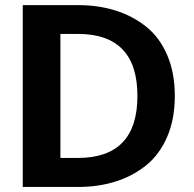

<svg xmlns="http://www.w3.org/2000/svg" viewBox="-20 -742 769 762"><path d="M289.1 0H70.3V-721.7H289.1Q370.1 -721.7 438.5 -700.2Q506.8 -678.7 560.1 -636.2Q613.3 -593.8 643.6 -523.4Q673.8 -453.1 673.8 -361.3Q673.8 -269.5 643.6 -199.2Q613.3 -128.9 560.1 -85.9Q506.8 -43 438.5 -21.5Q370.1 0 289.1 0ZM289.1 -607.4H219.7V-115.2H289.1Q525.4 -115.2 525.4 -361.3Q525.4 -607.4 289.1 -607.4Z"/></svg>

Font: FreeUniversal
Style: Bold
Weight: 700
Version: Version 1.001